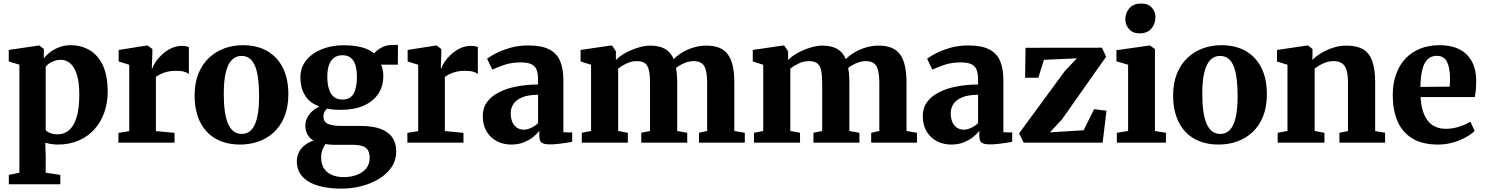

<svg xmlns="http://www.w3.org/2000/svg" viewBox="-20 -824 8575 1109"><path d="M31 240.5V186.5L92 173.5V-450.5L30.5 -469V-535.5L203 -561H207.5L233.5 -541L233 -486.5Q245.5 -504 268.2 -521.8Q291 -539.5 321.8 -551.2Q352.5 -563 388 -563Q448 -563 496.5 -535Q545 -507 573.5 -447.8Q602 -388.5 602 -294Q602 -231.5 583 -176.2Q564 -121 526.8 -78.8Q489.5 -36.5 435.8 -12.8Q382 11 312.5 11Q293 11 272.8 7.5Q252.5 4 241.5 0L244 79.5V173.5L328.5 186.5V240.5ZM313 -48Q348.5 -48 376.8 -70.5Q405 -93 421.5 -143.2Q438 -193.5 438 -276.5Q438 -331 430 -369.2Q422 -407.5 407.2 -431.8Q392.5 -456 373 -467.2Q353.5 -478.5 330.5 -478.5Q310.5 -478.5 293.5 -472.2Q276.5 -466 263.8 -457.2Q251 -448.5 244 -439.5V-72.5Q251 -63 270 -55.5Q289 -48 313 -48Z M664 0V-56.5L726.5 -66.5V-450L665.5 -469V-535.5L827.5 -561H833L860 -541V-517.5L857 -429.5H860Q864 -443.5 878 -465Q892 -486.5 914.8 -508Q937.5 -529.5 967.2 -544.2Q997 -559 1032.5 -559Q1046 -559 1055.5 -556.8Q1065 -554.5 1071 -552.5V-397Q1060.5 -405 1042.8 -410Q1025 -415 995 -415Q967.5 -415 945.5 -409.5Q923.5 -404 907.2 -395.8Q891 -387.5 880.5 -379.5V-67L988 -56.5V0Z M1104 -271Q1104 -345 1126.5 -399.8Q1149 -454.5 1188 -490.8Q1227 -527 1277 -545Q1327 -563 1382 -563Q1465 -563 1523.8 -529Q1582.5 -495 1614 -432Q1645.5 -369 1645.5 -280.5Q1645.5 -205 1622.8 -150Q1600 -95 1561 -59.2Q1522 -23.5 1472 -6.2Q1422 11 1367 11Q1305.5 11 1256.8 -8Q1208 -27 1174 -63.5Q1140 -100 1122 -152.5Q1104 -205 1104 -271ZM1377 -50.5Q1410 -50.5 1432 -73.8Q1454 -97 1465.2 -145Q1476.5 -193 1476.5 -268Q1476.5 -323.5 1471.2 -366.8Q1466 -410 1454.2 -440Q1442.5 -470 1423 -485.5Q1403.5 -501 1375 -501Q1342 -501 1319.2 -478Q1296.5 -455 1284.5 -407Q1272.5 -359 1272.5 -283Q1272.5 -227.5 1278.2 -184.2Q1284 -141 1296.5 -111.2Q1309 -81.5 1328.8 -66Q1348.5 -50.5 1377 -50.5Z M1950.5 265.5Q1892 265.5 1844.8 255.5Q1797.5 245.5 1764 226Q1730.5 206.5 1712.5 177.2Q1694.5 148 1694.5 109Q1694.5 78 1707.2 54Q1720 30 1742 13.2Q1764 -3.5 1791.5 -12Q1766.5 -26.5 1755 -48.8Q1743.5 -71 1743.5 -99Q1743.5 -121 1753.5 -142Q1763.5 -163 1782 -180.2Q1800.5 -197.5 1825 -208.5Q1766 -231 1740.5 -275Q1715 -319 1715 -376Q1715 -434.5 1749.2 -476.2Q1783.5 -518 1840 -540.2Q1896.5 -562.5 1963 -562.5Q2025 -562.5 2069 -550.8Q2113 -539 2141.5 -515.5Q2153 -531.5 2181.5 -548Q2210 -564.5 2245 -564.5H2278.5L2278 -450.5H2181Q2185 -442.5 2187.8 -431.8Q2190.5 -421 2192.2 -409.5Q2194 -398 2194 -386Q2194.5 -326.5 2165 -282.2Q2135.5 -238 2080.8 -213.8Q2026 -189.5 1949 -189.5Q1927 -189.5 1906.2 -191.2Q1885.5 -193 1868.5 -196.5Q1858.5 -186.5 1853.2 -176Q1848 -165.5 1848 -151.5Q1848 -121.5 1873 -109Q1898 -96.5 1958.5 -96.5H2064.5Q2131.5 -96.5 2177 -80Q2222.5 -63.5 2245.5 -30.8Q2268.5 2 2268.5 51Q2268.5 101 2242.2 140.5Q2216 180 2170.8 208Q2125.5 236 2068.8 250.8Q2012 265.5 1950.5 265.5ZM1967.5 199Q2005 199 2038.8 187Q2072.5 175 2093.8 150.5Q2115 126 2115 88.5Q2115 61.5 2106 45Q2097 28.5 2075.8 20.5Q2054.5 12.5 2018 12.5H1910Q1896.5 12.5 1884 11.2Q1871.5 10 1860.5 8Q1850 21.5 1842.5 40.5Q1835 59.5 1835 85.5Q1835 121 1849.8 146.2Q1864.5 171.5 1894 185.2Q1923.5 199 1967.5 199ZM1958 -249Q2003.5 -249 2022.5 -283Q2041.5 -317 2041.5 -377.5Q2041.5 -420.5 2032.5 -448.8Q2023.5 -477 2005 -491Q1986.5 -505 1958.5 -505Q1930 -505 1910.5 -491.2Q1891 -477.5 1880.8 -450Q1870.5 -422.5 1870.5 -381Q1870.5 -340.5 1879.5 -310.8Q1888.5 -281 1907.8 -265Q1927 -249 1958 -249Z M2333 0V-56.5L2395.5 -66.5V-450L2334.5 -469V-535.5L2496.5 -561H2502L2529 -541V-517.5L2526 -429.5H2529Q2533 -443.5 2547 -465Q2561 -486.5 2583.8 -508Q2606.5 -529.5 2636.2 -544.2Q2666 -559 2701.5 -559Q2715 -559 2724.5 -556.8Q2734 -554.5 2740 -552.5V-397Q2729.5 -405 2711.8 -410Q2694 -415 2664 -415Q2636.5 -415 2614.5 -409.5Q2592.5 -404 2576.2 -395.8Q2560 -387.5 2549.5 -379.5V-67L2657 -56.5V0Z M2933 11Q2888 11 2850.5 -8.2Q2813 -27.5 2790.8 -64.5Q2768.5 -101.5 2768.5 -154Q2768.5 -200.5 2793.5 -234.8Q2818.5 -269 2862.5 -291.2Q2906.5 -313.5 2964.2 -324.5Q3022 -335.5 3088 -336V-363.5Q3088 -398 3079.8 -420Q3071.5 -442 3050 -452.8Q3028.5 -463.5 2988 -463.5Q2931.5 -463.5 2889.5 -448.2Q2847.5 -433 2823.5 -422L2793.5 -484.5Q2806.5 -495.5 2840.5 -513.8Q2874.5 -532 2923.8 -546.8Q2973 -561.5 3031.5 -561.5Q3106.5 -561.5 3150.8 -539.5Q3195 -517.5 3214.5 -473.2Q3234 -429 3234 -361V-60L3285 -59V-5Q3273.5 -2.5 3251.5 1Q3229.5 4.5 3204.2 7.2Q3179 10 3157.5 10Q3121.5 10 3108.2 -0.2Q3095 -10.5 3095 -41.5V-68.5Q3083.5 -52.5 3060.8 -33.8Q3038 -15 3005.8 -2Q2973.5 11 2933 11ZM3006 -75Q3025.5 -75 3048.5 -85.8Q3071.5 -96.5 3088 -113V-276.5Q3031.5 -276.5 2996.5 -262Q2961.5 -247.5 2945.8 -223.5Q2930 -199.5 2930 -170.5Q2930 -140 2939.5 -118.8Q2949 -97.5 2966.2 -86.2Q2983.5 -75 3006 -75Z M3340.5 0V-57L3394 -67.5V-450L3333.5 -469V-535.5L3507.5 -561L3516.5 -559.5L3537.5 -527.5V-477Q3559 -500 3593.8 -518.8Q3628.5 -537.5 3666.2 -549Q3704 -560.5 3734 -560.5Q3789 -560.5 3821.8 -541.2Q3854.5 -522 3871 -482.5Q3892 -504 3922 -521.8Q3952 -539.5 3987.5 -550Q4023 -560.5 4059.5 -560.5Q4103.5 -560.5 4134.2 -548.2Q4165 -536 4184.2 -509.8Q4203.5 -483.5 4212.5 -442.8Q4221.5 -402 4221.5 -344.5V-67.5L4282 -57V0H4017.5V-57L4064.5 -67.5V-341Q4064.5 -387.5 4057.8 -416.2Q4051 -445 4033.8 -458Q4016.5 -471 3985.5 -471Q3967 -471 3948 -465Q3929 -459 3912.8 -450Q3896.5 -441 3884.5 -431.5Q3887 -419.5 3888.5 -405.8Q3890 -392 3890.8 -377Q3891.5 -362 3891.5 -346V-67.5L3949.5 -57V0H3684V-57L3734.5 -67.5V-344Q3734.5 -390 3728.2 -417.8Q3722 -445.5 3705.8 -458.2Q3689.5 -471 3658 -471Q3626.5 -471 3598 -457Q3569.5 -443 3550.5 -428V-67.5L3606.5 -57V0Z M4335 0V-57L4388.5 -67.5V-450L4328 -469V-535.5L4502 -561L4511 -559.5L4532 -527.5V-477Q4553.5 -500 4588.2 -518.8Q4623 -537.5 4660.8 -549Q4698.5 -560.5 4728.5 -560.5Q4783.5 -560.5 4816.2 -541.2Q4849 -522 4865.5 -482.5Q4886.5 -504 4916.5 -521.8Q4946.5 -539.5 4982 -550Q5017.5 -560.5 5054 -560.5Q5098 -560.5 5128.8 -548.2Q5159.5 -536 5178.8 -509.8Q5198 -483.5 5207 -442.8Q5216 -402 5216 -344.5V-67.5L5276.5 -57V0H5012V-57L5059 -67.5V-341Q5059 -387.5 5052.2 -416.2Q5045.5 -445 5028.2 -458Q5011 -471 4980 -471Q4961.5 -471 4942.5 -465Q4923.5 -459 4907.2 -450Q4891 -441 4879 -431.5Q4881.5 -419.5 4883 -405.8Q4884.5 -392 4885.2 -377Q4886 -362 4886 -346V-67.5L4944 -57V0H4678.5V-57L4729 -67.5V-344Q4729 -390 4722.8 -417.8Q4716.5 -445.5 4700.2 -458.2Q4684 -471 4652.5 -471Q4621 -471 4592.5 -457Q4564 -443 4545 -428V-67.5L4601 -57V0Z M5474.5 11Q5429.5 11 5392 -8.2Q5354.5 -27.5 5332.2 -64.5Q5310 -101.5 5310 -154Q5310 -200.5 5335 -234.8Q5360 -269 5404 -291.2Q5448 -313.5 5505.8 -324.5Q5563.5 -335.5 5629.5 -336V-363.5Q5629.5 -398 5621.2 -420Q5613 -442 5591.5 -452.8Q5570 -463.5 5529.5 -463.5Q5473 -463.5 5431 -448.2Q5389 -433 5365 -422L5335 -484.5Q5348 -495.5 5382 -513.8Q5416 -532 5465.2 -546.8Q5514.5 -561.5 5573 -561.5Q5648 -561.5 5692.2 -539.5Q5736.5 -517.5 5756 -473.2Q5775.5 -429 5775.5 -361V-60L5826.5 -59V-5Q5815 -2.5 5793 1Q5771 4.5 5745.8 7.2Q5720.5 10 5699 10Q5663 10 5649.8 -0.2Q5636.5 -10.5 5636.5 -41.5V-68.5Q5625 -52.5 5602.2 -33.8Q5579.5 -15 5547.2 -2Q5515 11 5474.5 11ZM5547.5 -75Q5567 -75 5590 -85.8Q5613 -96.5 5629.5 -113V-276.5Q5573 -276.5 5538 -262Q5503 -247.5 5487.2 -223.5Q5471.5 -199.5 5471.5 -170.5Q5471.5 -140 5481 -118.8Q5490.5 -97.5 5507.8 -86.2Q5525 -75 5547.5 -75Z M6200 -487 6009.5 -478.5 5977.5 -375H5901L5903.5 -548L6344.5 -548.5L6369 -496.5L6113 -133L6044 -59.5L6239 -71.5L6299.5 -193.5L6371 -184.5L6349 0H5892.5L5866.5 -54L6130 -413Z M6431 0V-57L6496 -67.5V-450L6428.5 -470V-534L6619 -561H6623L6651 -540.5V-67L6714.5 -57V0ZM6562 -631.5Q6522 -631.5 6501 -656.2Q6480 -681 6480 -711.5Q6480 -749.5 6503.2 -776.5Q6526.5 -803.5 6571.5 -803.5H6572.5Q6612.5 -803.5 6633.2 -779.8Q6654 -756 6654 -725.5Q6654 -687.5 6631 -659.5Q6608 -631.5 6563 -631.5Z M6756 -271Q6756 -345 6778.5 -399.8Q6801 -454.5 6840 -490.8Q6879 -527 6929 -545Q6979 -563 7034 -563Q7117 -563 7175.8 -529Q7234.5 -495 7266 -432Q7297.5 -369 7297.5 -280.5Q7297.5 -205 7274.8 -150Q7252 -95 7213 -59.2Q7174 -23.5 7124 -6.2Q7074 11 7019 11Q6957.5 11 6908.8 -8Q6860 -27 6826 -63.5Q6792 -100 6774 -152.5Q6756 -205 6756 -271ZM7029 -50.5Q7062 -50.5 7084 -73.8Q7106 -97 7117.2 -145Q7128.5 -193 7128.5 -268Q7128.5 -323.5 7123.2 -366.8Q7118 -410 7106.2 -440Q7094.5 -470 7075 -485.5Q7055.5 -501 7027 -501Q6994 -501 6971.2 -478Q6948.5 -455 6936.5 -407Q6924.5 -359 6924.5 -283Q6924.5 -227.5 6930.2 -184.2Q6936 -141 6948.5 -111.2Q6961 -81.5 6980.8 -66Q7000.5 -50.5 7029 -50.5Z M7416.5 -67.5V-450L7356 -469V-535.5L7530 -561H7535.5L7561 -541V-503.5L7560 -478Q7580.5 -498.5 7611.2 -517.2Q7642 -536 7679.5 -548.2Q7717 -560.5 7758 -560.5Q7816.5 -560.5 7852.8 -539.5Q7889 -518.5 7906 -471.5Q7923 -424.5 7923 -347V-67L7980.5 -57.5V0H7716.5V-57L7766 -67V-344Q7766 -390 7758 -417.8Q7750 -445.5 7731.5 -458.2Q7713 -471 7682.5 -471Q7659.5 -471 7639.2 -464Q7619 -457 7602.2 -447Q7585.5 -437 7573.5 -427.5V-67.5L7630 -57V0H7360V-57Z M8287 11Q8194.5 11 8136.5 -25Q8078.5 -61 8051.5 -125.2Q8024.5 -189.5 8024.5 -273Q8024.5 -341.5 8043.8 -395.2Q8063 -449 8098.5 -486.2Q8134 -523.5 8183.5 -543.2Q8233 -563 8293.5 -563Q8396 -563 8450.2 -510.5Q8504.5 -458 8506.5 -363Q8506.5 -330 8504.5 -305.5Q8502.5 -281 8498.5 -263.5H8185.5Q8187.5 -219 8198 -184.8Q8208.5 -150.5 8226.8 -127Q8245 -103.5 8271.2 -91.8Q8297.5 -80 8332.5 -80Q8371 -80 8411 -93.2Q8451 -106.5 8473 -121.5L8497.5 -68Q8482.5 -51.5 8450.2 -33Q8418 -14.5 8375.5 -1.8Q8333 11 8287 11ZM8184.5 -322 8353.5 -323.5Q8354 -334.5 8354.8 -345.8Q8355.5 -357 8355.5 -368Q8355.5 -429.5 8338.8 -465.5Q8322 -501.5 8279 -501.5Q8259 -501.5 8242.5 -493.2Q8226 -485 8213 -465Q8200 -445 8192.8 -410.2Q8185.5 -375.5 8184.5 -322Z"/></svg>

Font: Merriweather 36pt ExtraBold
Style: Regular
Weight: 800
Designer: Eben Sorkin
Foundry: Eben Sorkin
Version: Version 2.100